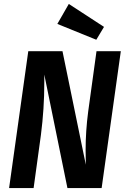

<svg xmlns="http://www.w3.org/2000/svg" viewBox="-20 -951 635 971"><path d="M494 0H321L204 -574V-532Q204 -401 187 -269L150 0H26L123 -692H296L414 -118Q413 -144 413 -192Q413 -288 426 -387L468 -692H591ZM506 -815 467 -750 270 -830 328 -931Z"/></svg>

Font: Fira Sans Condensed SemiBold
Style: Italic
Weight: 600
Width: 3
Italic angle: -8°
Designer: bBox Type GmbH & Carrois Corporate GbR & Edenspiekermann AG
Foundry: bBox Type GmbH & Carrois Corporate GbR & Edenspiekermann AG
Version: Version 4.301